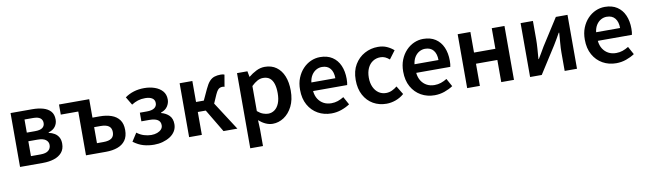

<svg xmlns="http://www.w3.org/2000/svg" viewBox="-42 -1148 6559 1947"><g transform="rotate(-10 3237.0 -175.0)"><path d="M83 0V-555H307Q369 -555 417.5 -541Q466 -527 494 -496Q522 -465 522 -411Q522 -371 499 -339.5Q476 -308 429 -295V-290Q463 -283 489 -267Q515 -251 530 -224.5Q545 -198 545 -159Q545 -103 515 -68Q485 -33 434 -16.5Q383 0 319 0ZM211 -331H295Q349 -331 372.5 -349Q396 -367 396 -398Q396 -430 373 -448Q350 -466 298 -466H211ZM211 -89H310Q365 -89 391 -110.5Q417 -132 417 -168Q417 -201 390 -221.5Q363 -242 306 -242H211Z M762 0V-451H582V-555H893V-365H968Q1035 -365 1087 -347Q1139 -329 1168.5 -289.5Q1198 -250 1198 -184Q1198 -118 1168.5 -77.5Q1139 -37 1087 -18.5Q1035 0 968 0ZM893 -102H959Q1016 -102 1043.5 -122Q1071 -142 1071 -185Q1071 -227 1043.5 -247Q1016 -267 959 -267H893Z M1463 14Q1406 14 1354 -0.5Q1302 -15 1250 -54L1304 -138Q1339 -111 1377.5 -99.5Q1416 -88 1451 -88Q1485 -88 1512 -98Q1539 -108 1555 -125.5Q1571 -143 1571 -168Q1571 -206 1542 -224Q1513 -242 1458 -242H1375V-331H1447Q1499 -331 1525 -349Q1551 -367 1551 -400Q1551 -433 1525 -450Q1499 -467 1453 -467Q1411 -467 1378 -456.5Q1345 -446 1312 -425L1262 -509Q1304 -539 1353.5 -554Q1403 -569 1461 -569Q1518 -569 1567.5 -552Q1617 -535 1647 -501Q1677 -467 1677 -414Q1677 -377 1655 -343.5Q1633 -310 1587 -295V-290Q1637 -277 1668.5 -245Q1700 -213 1700 -156Q1700 -116 1680.5 -84Q1661 -52 1627 -30.5Q1593 -9 1551 2.5Q1509 14 1463 14Z M1824 0V-555H1955V-339H2035L2087 -451Q2110 -501 2133 -526Q2156 -551 2184.5 -560Q2213 -569 2248 -569Q2259 -569 2269 -567.5Q2279 -566 2287 -562L2266 -440Q2261 -442 2256.5 -443Q2252 -444 2246 -444Q2232 -444 2219.5 -439.5Q2207 -435 2195.5 -421Q2184 -407 2171 -378L2133 -291L2321 0H2178L2037 -236H1955V0Z M2415 219V-555H2522L2533 -496H2535Q2571 -526 2614 -547.5Q2657 -569 2702 -569Q2772 -569 2821 -533.5Q2870 -498 2895.5 -435Q2921 -372 2921 -286Q2921 -191 2887 -124Q2853 -57 2799 -21.5Q2745 14 2684 14Q2647 14 2611 -2.5Q2575 -19 2542 -48L2546 45V219ZM2656 -95Q2693 -95 2722.5 -116.5Q2752 -138 2769 -180Q2786 -222 2786 -284Q2786 -340 2773.5 -379.5Q2761 -419 2735 -440Q2709 -461 2666 -461Q2636 -461 2607 -445.5Q2578 -430 2546 -399V-141Q2576 -115 2604.5 -105Q2633 -95 2656 -95Z M3289 14Q3212 14 3150 -21Q3088 -56 3051.5 -121Q3015 -186 3015 -277Q3015 -345 3036.5 -398.5Q3058 -452 3094.5 -490.5Q3131 -529 3176.5 -549Q3222 -569 3271 -569Q3346 -569 3397 -535.5Q3448 -502 3474 -442.5Q3500 -383 3500 -305Q3500 -286 3498.5 -269.5Q3497 -253 3494 -242H3143Q3148 -193 3170 -159Q3192 -125 3226.5 -106.5Q3261 -88 3306 -88Q3341 -88 3372 -98.5Q3403 -109 3434 -128L3479 -46Q3440 -20 3391 -3Q3342 14 3289 14ZM3141 -331H3388Q3388 -394 3359 -430.5Q3330 -467 3273 -467Q3242 -467 3214 -451.5Q3186 -436 3166.5 -406Q3147 -376 3141 -331Z M3856 14Q3780 14 3719.5 -20.5Q3659 -55 3623.5 -120.5Q3588 -186 3588 -277Q3588 -370 3627 -435Q3666 -500 3729.5 -534.5Q3793 -569 3867 -569Q3919 -569 3959 -551Q3999 -533 4029 -506L3966 -422Q3944 -441 3922 -451Q3900 -461 3874 -461Q3830 -461 3795.5 -438.5Q3761 -416 3742 -374.5Q3723 -333 3723 -277Q3723 -222 3742 -180.5Q3761 -139 3794 -116.5Q3827 -94 3869 -94Q3902 -94 3931 -107.5Q3960 -121 3984 -141L4037 -54Q3998 -20 3950.5 -3Q3903 14 3856 14Z M4351 14Q4274 14 4212 -21Q4150 -56 4113.5 -121Q4077 -186 4077 -277Q4077 -345 4098.5 -398.5Q4120 -452 4156.5 -490.5Q4193 -529 4238.5 -549Q4284 -569 4333 -569Q4408 -569 4459 -535.5Q4510 -502 4536 -442.5Q4562 -383 4562 -305Q4562 -286 4560.5 -269.5Q4559 -253 4556 -242H4205Q4210 -193 4232 -159Q4254 -125 4288.5 -106.5Q4323 -88 4368 -88Q4403 -88 4434 -98.5Q4465 -109 4496 -128L4541 -46Q4502 -20 4453 -3Q4404 14 4351 14ZM4203 -331H4450Q4450 -394 4421 -430.5Q4392 -467 4335 -467Q4304 -467 4276 -451.5Q4248 -436 4228.5 -406Q4209 -376 4203 -331Z M4687 0V-555H4818V-343H5038V-555H5169V0H5038V-228H4818V0Z M5335 0V-555H5462V-364Q5462 -322 5458 -269Q5454 -216 5450 -164H5454Q5469 -189 5489 -222.5Q5509 -256 5523 -281L5698 -555H5818V0H5691V-191Q5691 -233 5695.5 -286Q5700 -339 5704 -392H5699Q5685 -367 5665 -332.5Q5645 -298 5630 -274L5455 0Z M6221 14Q6144 14 6082 -21Q6020 -56 5983.5 -121Q5947 -186 5947 -277Q5947 -345 5968.5 -398.5Q5990 -452 6026.5 -490.5Q6063 -529 6108.5 -549Q6154 -569 6203 -569Q6278 -569 6329 -535.5Q6380 -502 6406 -442.5Q6432 -383 6432 -305Q6432 -286 6430.5 -269.5Q6429 -253 6426 -242H6075Q6080 -193 6102 -159Q6124 -125 6158.5 -106.5Q6193 -88 6238 -88Q6273 -88 6304 -98.5Q6335 -109 6366 -128L6411 -46Q6372 -20 6323 -3Q6274 14 6221 14ZM6073 -331H6320Q6320 -394 6291 -430.5Q6262 -467 6205 -467Q6174 -467 6146 -451.5Q6118 -436 6098.5 -406Q6079 -376 6073 -331Z"/></g></svg>

Font: Noto Sans TC SemiBold
Style: Regular
Weight: 600
Designer: Ryoko NISHIZUKA  (kana, bopomofo & ideographs); Paul D. Hunt (Latin, Greek & Cyrillic); Sandoll Communications , Soo-you
Foundry: Adobe
Version: Version 2.004-H2;hotconv 1.0.118;makeotfexe 2.5.65603